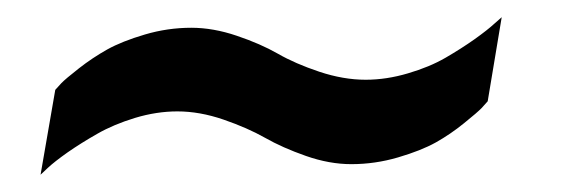

<svg xmlns="http://www.w3.org/2000/svg" viewBox="-20 -411 670 222"><path d="M26.9 -209 43.9 -307.1Q46.4 -310.1 51 -314.9Q55.7 -319.8 71.3 -332Q86.9 -344.2 104 -353.8Q121.1 -363.3 147.5 -371.1Q173.8 -378.9 201.2 -378.9Q226.6 -378.9 253.9 -369.6Q281.2 -360.4 301.3 -348.9Q321.3 -337.4 349.1 -328.1Q377 -318.8 402.8 -318.8Q426.8 -318.8 451.7 -326.2Q476.6 -333.5 495.1 -344.2Q513.7 -355 528.8 -365.7Q543.9 -376.5 551.8 -383.8L560.1 -391.1L543.9 -293.9Q541.5 -291 536.9 -286.1Q532.2 -281.2 516.6 -268.6Q501 -255.9 483.9 -246.3Q466.8 -236.8 440.2 -229Q413.6 -221.2 386.2 -221.2Q360.8 -221.2 333.7 -230.7Q306.6 -240.2 286.4 -251.7Q266.1 -263.2 238.5 -272.7Q210.9 -282.2 185.1 -282.2Q161.1 -282.2 136.2 -274.7Q111.3 -267.1 92.5 -256.3Q73.7 -245.6 58.3 -234.9Q43 -224.1 35.2 -216.8Z"/></svg>

Font: Archivo Medium
Style: Italic
Weight: 500
Italic angle: -10°
Designer: Hector Gatti
Foundry: Omnibus-Type
Version: Version 2.001